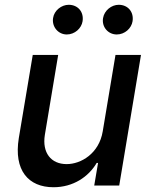

<svg xmlns="http://www.w3.org/2000/svg" viewBox="-20 -775 634 802"><path d="M409.1 -226.2C393.8 -133.5 318.2 -89.5 258.5 -89.5C192.8 -89.5 155.5 -137.1 167.3 -211.3L223 -545.5H116.8L58.6 -198.5C36.6 -63.2 98.7 7.1 203.5 7.1C285.5 7.1 349.8 -36.2 383.9 -94.5H389.6L373.6 0H478L568.9 -545.5H462.4ZM201.7 -699.6C196 -663.4 223 -631 258.9 -631C292.3 -631 320.3 -656.6 324.9 -686.1C331 -724.8 305.8 -755 267 -755C236.9 -755 206.3 -731.5 201.7 -699.6ZM410.5 -699.6C404.1 -662.3 431.8 -631 467.7 -631C501.1 -631 529.1 -656.6 533.7 -686.1C539.8 -724.8 514.6 -755 475.9 -755C445.7 -755 415.8 -731.5 410.5 -699.6Z"/></svg>

Font: Margiela Sans Medium
Style: Italic
Weight: 500
Italic angle: -9.39999°
Designer: Stefan Endress, Andreas Faust
Version: Version 1.100;FEAKit 1.0